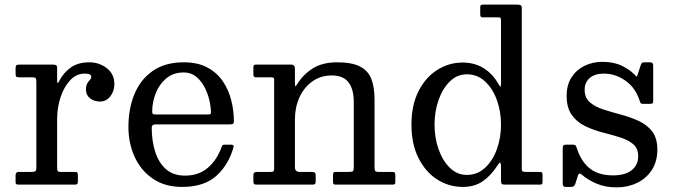

<svg xmlns="http://www.w3.org/2000/svg" viewBox="-20 -800 2918 832"><path d="M137.5 -446V-72.5C137.5 -65.2 136 -60.4 133 -58.2C130 -56.1 124.7 -55 117 -55H61.5C52.2 -55 47.5 -50.3 47.5 -41V-9.5C47.5 -5.2 48.8 -2.5 51.2 -1.5C53.8 -0.5 57.2 0 61.5 0H304.5C310.2 0 313.8 -1.1 315.2 -3.2C316.8 -5.4 317.5 -9.5 317.5 -15.5V-38C317.5 -44.3 316.9 -48.8 315.8 -51.2C314.6 -53.8 310.8 -55 304.5 -55H243.5C235.8 -55 231.2 -56.5 229.8 -59.5C228.2 -62.5 227.5 -67.8 227.5 -75.5V-283C227.5 -317.3 232.6 -349.6 242.8 -379.8C252.9 -409.9 266.9 -434.3 284.8 -453C302.6 -471.7 322.8 -481 345.5 -481C357.5 -481 365.5 -479.8 369.5 -477.2C373.5 -474.8 375.5 -471 375.5 -466C375.5 -462 373.6 -458.1 369.8 -454.2C365.9 -450.4 362.1 -445.2 358.2 -438.8C354.4 -432.2 352.5 -423 352.5 -411C352.5 -395.7 358.4 -383.3 370.2 -374C382.1 -364.7 396.5 -360 413.5 -360C431.2 -360 445.9 -367.4 457.8 -382.2C469.6 -397.1 475.5 -415 475.5 -436C475.5 -465 464.5 -487.9 442.5 -504.8C420.5 -521.6 395.5 -530 367.5 -530C334.8 -530 308.1 -522.6 287.2 -507.8C266.4 -492.9 250 -474.2 238 -451.5C233.7 -443.2 230.8 -439.3 229.5 -440C228.2 -440.7 227.5 -445.2 227.5 -453.5V-506C227.5 -512.3 225.9 -516.2 222.8 -517.8C219.6 -519.2 215.2 -520 209.5 -520H63.5C56.5 -520 52.1 -518.8 50.2 -516.5C48.4 -514.2 47.5 -509.5 47.5 -502.5V-484C47.5 -476.7 48.2 -471.7 49.5 -469C50.8 -466.3 55.2 -465 62.5 -465H119.5C127.2 -465 132.1 -463.8 134.2 -461.5C136.4 -459.2 137.5 -454 137.5 -446Z M536.5 -250C536.5 -203.3 545.4 -160.2 563.2 -120.8C581.1 -81.2 607.3 -49.6 642 -25.8C676.7 -1.9 719.2 10 769.5 10C832.8 10 882.2 -6.1 917.8 -38.2C953.2 -70.4 978 -111.8 992 -162.5C994 -169.5 990.7 -173 982 -173H953C948 -173 944.8 -171.9 943.5 -169.8C942.2 -167.6 940.8 -164.7 939.5 -161C926.2 -124.3 906.4 -94.8 880.2 -72.5C854.1 -50.2 821.2 -39 781.5 -39C747.2 -39 719.4 -48.6 698.2 -67.8C677.1 -86.9 661.7 -112.3 652 -144C642.3 -175.7 637.5 -209.8 637.5 -246.5C637.5 -256.2 643 -261 654 -261H975.5C982.5 -261 987.2 -261.8 989.8 -263.2C992.2 -264.8 993.5 -268.8 993.5 -275.5C993.5 -305.2 989.8 -335 982.2 -365C974.8 -395 962.7 -422.4 946 -447.2C929.3 -472.1 907.1 -492.1 879.2 -507.2C851.4 -522.4 817.2 -530 776.5 -530C722.8 -530 678.2 -517.8 642.8 -493.2C607.2 -468.8 580.7 -435.4 563 -393.2C545.3 -351.1 536.5 -303.3 536.5 -250ZM653.5 -304C647.5 -304 643.7 -304.8 642 -306.5C640.3 -308.2 639.5 -311.5 639.5 -316.5C639.5 -342.8 644.5 -369 654.5 -395C664.5 -421 679.7 -442.7 700 -460C720.3 -477.3 745.8 -486 776.5 -486C796.8 -486 814.3 -480.2 829 -468.5C843.7 -456.8 855.8 -441.9 865.5 -423.8C875.2 -405.6 882.3 -386.6 887 -366.8C891.7 -346.9 894 -328.7 894 -312C894 -308.7 893.2 -306.5 891.8 -305.5C890.2 -304.5 886.2 -304 879.5 -304Z M1156 -465C1164 -465 1168 -462.2 1168 -456.5V-69C1168 -62.7 1166.8 -58.8 1164.5 -57.2C1162.2 -55.8 1157.7 -55 1151 -55H1096C1089.7 -55 1085.1 -54.1 1082.2 -52.2C1079.4 -50.4 1078 -46 1078 -39V-16C1078 -9.7 1078.8 -5.4 1080.5 -3.2C1082.2 -1.1 1086 0 1092 0H1334C1339.7 0 1343.4 -1 1345.2 -3C1347.1 -5 1348 -9 1348 -15V-38C1348 -45.3 1346.8 -50 1344.2 -52C1341.8 -54 1337.2 -55 1330.5 -55H1279C1265 -55 1258 -61.8 1258 -75.5V-283C1258 -317.3 1264.5 -348.9 1277.5 -377.8C1290.5 -406.6 1309 -429.7 1333 -447C1357 -464.3 1385.3 -473 1418 -473C1451 -473 1475.1 -463.1 1490.2 -443.2C1505.4 -423.4 1513 -395 1513 -358V-74.5C1513 -65.8 1511.7 -60.4 1509 -58.2C1506.3 -56.1 1501 -55 1493 -55H1435.5C1430.2 -55 1426.8 -54 1425.2 -52C1423.8 -50 1423 -46.2 1423 -40.5V-15.5C1423 -10.2 1423.5 -6.2 1424.5 -3.8C1425.5 -1.2 1428.7 0 1434 0H1677.5C1683.2 0 1687.2 -0.5 1689.5 -1.5C1691.8 -2.5 1693 -5.7 1693 -11V-40C1693 -45.7 1692.2 -49.6 1690.8 -51.8C1689.2 -53.9 1685.7 -55 1680 -55H1621C1612.3 -55 1607.2 -56.6 1605.5 -59.8C1603.8 -62.9 1603 -68.8 1603 -77.5V-369C1603 -404.7 1598.3 -434.4 1589 -458.2C1579.7 -482.1 1563.2 -500 1539.8 -512C1516.2 -524 1483.3 -530 1441 -530C1397.7 -530 1362 -520.9 1334 -502.8C1306 -484.6 1284 -462.2 1268 -435.5C1264.7 -430.2 1262.2 -427 1260.5 -426C1258.8 -425 1258 -431 1258 -444V-502.5C1258 -507.2 1256.8 -511.2 1254.5 -514.8C1252.2 -518.2 1248.2 -520 1242.5 -520H1087.5C1081.2 -520 1078 -516.2 1078 -508.5V-477.5C1078 -469.2 1081.5 -465 1088.5 -465Z M1763 -260C1763 -203.3 1773.2 -154.8 1793.8 -114.5C1814.2 -74.2 1841.3 -43.3 1875 -22C1908.7 -0.7 1945.3 10 1985 10C2019.7 10 2049 1.6 2073 -15.2C2097 -32.1 2118.7 -55.8 2138 -86.5C2146.7 -99.8 2151 -97.2 2151 -78.5V-18C2151 -10.7 2152 -5.8 2154 -3.5C2156 -1.2 2160.7 0 2168 0H2318C2324 0 2327.7 -0.8 2329 -2.5C2330.3 -4.2 2331 -8.2 2331 -14.5V-42C2331 -48.3 2329.9 -52.1 2327.8 -53.2C2325.6 -54.4 2321.3 -55 2315 -55H2258.5C2251.2 -55 2246.4 -55.8 2244.2 -57.5C2242.1 -59.2 2241 -63.7 2241 -71V-765C2241 -771.7 2239.3 -775.8 2236 -777.5C2232.7 -779.2 2227.8 -780 2221.5 -780H2072.5C2064.8 -780 2061 -776.8 2061 -770.5V-737.5C2061 -729.2 2064 -725 2070 -725H2135C2141.7 -725 2146 -724.4 2148 -723.2C2150 -722.1 2151 -718.2 2151 -711.5V-446.5C2151 -433.2 2150.4 -425.9 2149.2 -424.8C2148.1 -423.6 2145.7 -426.2 2142 -432.5C2125.3 -463.2 2103.7 -486.9 2077 -503.8C2050.3 -520.6 2019.7 -529 1985 -529C1945.3 -529 1908.7 -518.4 1875 -497.2C1841.3 -476.1 1814.2 -445.4 1793.8 -405.2C1773.2 -365.1 1763 -316.7 1763 -260ZM1863 -260C1863 -298 1868.8 -333.6 1880.5 -366.8C1892.2 -399.9 1908.5 -426.8 1929.5 -447.2C1950.5 -467.8 1975 -478 2003 -478C2033.3 -478 2059.6 -467.8 2081.8 -447.2C2103.9 -426.8 2121 -399.9 2133 -366.8C2145 -333.6 2151 -298 2151 -260C2151 -222 2145 -186.4 2133 -153.2C2121 -120.1 2103.9 -93.2 2081.8 -72.8C2059.6 -52.2 2033.3 -42 2003 -42C1975 -42 1950.5 -52.2 1929.5 -72.8C1908.5 -93.2 1892.2 -120.1 1880.5 -153.2C1868.8 -186.4 1863 -222 1863 -260Z M2751.5 -364.5C2753.2 -359.5 2754.6 -355.8 2755.8 -353.5C2756.9 -351.2 2761 -350 2768 -350H2796C2801.7 -350 2805.5 -350.8 2807.5 -352.2C2809.5 -353.8 2810.5 -357.2 2810.5 -362.5V-516C2810.5 -525.3 2806.2 -530 2797.5 -530H2775C2768.7 -530 2764.5 -529.3 2762.5 -528C2760.5 -526.7 2758.7 -523.7 2757 -519L2744 -479.5C2741.3 -470.5 2739.4 -466.7 2738.2 -468C2737.1 -469.3 2733.8 -472.7 2728.5 -478C2715.2 -491.7 2697 -504.1 2674 -515.2C2651 -526.4 2623.2 -532 2590.5 -532C2562.2 -532 2536.2 -526.2 2512.8 -514.8C2489.2 -503.2 2470.5 -486.6 2456.5 -464.8C2442.5 -442.9 2435.5 -416.3 2435.5 -385C2435.5 -350 2443 -322.2 2458 -301.5C2473 -280.8 2492.2 -264.8 2515.8 -253.5C2539.2 -242.2 2564.2 -233.1 2590.5 -226.2C2616.8 -219.4 2641.8 -212.4 2665.2 -205.2C2688.8 -198.1 2708 -188.3 2723 -176C2738 -163.7 2745.5 -146 2745.5 -123C2745.5 -97.7 2736.1 -77.5 2717.2 -62.5C2698.4 -47.5 2671.5 -40 2636.5 -40C2595.2 -40 2561.8 -49.8 2536.5 -69.5C2511.2 -89.2 2492 -119.2 2479 -159.5C2477.7 -163.5 2476.1 -166.8 2474.2 -169.2C2472.4 -171.8 2468.7 -173 2463 -173H2432.5C2426.8 -173 2423.1 -171.9 2421.2 -169.8C2419.4 -167.6 2418.5 -163.5 2418.5 -157.5V-3.5C2418.5 5.5 2422.7 10 2431 10H2454C2463.7 10 2469.8 6 2472.5 -2L2484 -38C2486.3 -44.7 2489 -47.9 2492 -47.8C2495 -47.6 2499.2 -45.2 2504.5 -40.5C2519.8 -27.2 2540.1 -15.1 2565.2 -4.2C2590.4 6.6 2619.2 12 2651.5 12C2683.8 12 2713.4 5.6 2740.2 -7.2C2767.1 -20.1 2788.5 -38.8 2804.5 -63.2C2820.5 -87.8 2828.5 -117.3 2828.5 -152C2828.5 -185 2820.9 -211.2 2805.8 -230.8C2790.6 -250.2 2771.1 -265.4 2747.2 -276.2C2723.4 -287.1 2698.1 -296.1 2671.2 -303.2C2644.4 -310.4 2619 -317.8 2595 -325.5C2571 -333.2 2551.4 -343.5 2536.2 -356.5C2521.1 -369.5 2513.5 -387.7 2513.5 -411C2513.5 -432 2520.8 -448.9 2535.2 -461.8C2549.8 -474.6 2570.2 -481 2596.5 -481C2630.2 -481 2661.4 -470.8 2690.2 -450.5C2719.1 -430.2 2739.5 -401.5 2751.5 -364.5Z"/></svg>

Font: Besley*
Style: Regular
Weight: 400
Designer: Owen Earl
Foundry: indestructible type*
Version: Version 3.000; ttfautohint (v1.8.3)